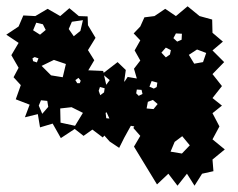

<svg xmlns="http://www.w3.org/2000/svg" viewBox="-24 -561 756 609"><path d="M421 -63 401 -96 421 -130 399 -155 402 -160 391 -162 370 -124 354 -92 324 -112 307 -131 302 -125 269 -150 241 -130 213 -152 169 -123 143 -169 103 -157 96 -199 55 -189 70 -229 26 -246 42 -291 19 -316 35 -346 12 -386 35 -425 -4 -451 35 -477 50 -512 88 -510 127 -533 167 -510 196 -535 226 -510 254 -509 255 -481 279 -441 255 -402 275 -370 256 -338 303 -336 305 -330 349 -364 375 -339 370 -303 371 -302 381 -317 410 -312 401 -343 421 -369 403 -401 421 -433 400 -455 421 -477 434 -506 466 -510 500 -533 534 -510 571 -541 609 -510 649 -499 650 -457 683 -429 650 -401 687 -364 650 -326 680 -288 650 -250 680 -226 650 -202 672 -160 650 -119 689 -87 650 -55 653 -18 617 -10 593 28 569 -10 539 28 510 -10 474 24ZM239 -497 204 -492 194 -469 210 -446 231 -463ZM112 -484 91 -489 81 -465 103 -451 121 -466ZM553 -454 534 -455 526 -440 538 -429 552 -435ZM518 -402 502 -410 488 -394 502 -379 515 -388ZM630 -393 601 -404 575 -387 592 -359 620 -364ZM86 -380 79 -376 81 -367 93 -363 98 -376ZM185 -358 147 -371 108 -352 138 -322 175 -316ZM324 -307 306 -322 313 -292ZM232 -305 225 -314 215 -307 221 -297H229ZM475 -299 457 -304 450 -286 464 -280 473 -285ZM289 -273 294 -259 306 -268 308 -281 293 -285ZM425 -276 410 -277 408 -265 416 -257 428 -263ZM476 -231 461 -244 445 -238 441 -217 463 -215ZM126 -241 106 -243 99 -226 110 -200 129 -222ZM203 -221 167 -217 168 -172 214 -162 239 -203ZM313 -186 323 -185 314 -205 311 -203ZM578 -100 554 -129 530 -111 517 -80 553 -74Z"/></svg>

Font: Rubik Gemstones
Style: Regular
Weight: 400
Designer: Hubert and Fischer, NaN
Foundry: Hubert and Fischer, NaN
Version: Version 2.200